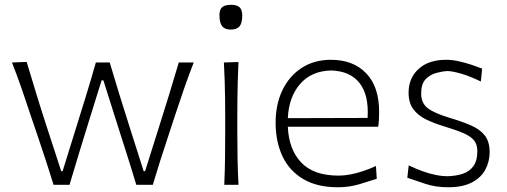

<svg xmlns="http://www.w3.org/2000/svg" viewBox="-20 -768 2109 798"><path d="M202.6 0H269Q288.1 -65.4 309.6 -135Q331.1 -204.6 350.6 -268.1L402.3 -434.1H409.7L461.9 -269Q481.9 -205.6 504.4 -135.5Q526.9 -65.4 546.4 0H615.2Q643.1 -93.8 676.8 -194.8L706.1 -284.2Q724.6 -340.3 743.9 -396.2Q763.2 -452.1 785.2 -508.3H723.1Q705.1 -447.8 682.9 -374.8Q660.6 -301.8 639.2 -234.9L583 -56.6H577.1L521 -232.9Q499 -301.3 477.3 -371.6Q455.6 -441.9 436 -508.3H378.4Q358.4 -438 337.2 -368.7Q315.9 -299.3 294.4 -231L240.2 -56.6H234.4L179.2 -226.1Q156.7 -294.4 133.8 -368.9Q110.8 -443.4 90.8 -510.7L29.8 -508.3Q52.2 -451.2 71.3 -395.8Q90.3 -340.3 108.9 -284.2L139.6 -193.8Q156.2 -144.5 172.1 -96.2Q188 -47.9 202.6 0Z M912.1 0H971.2Q968.3 -57.1 967.3 -110.1Q966.3 -163.1 966.3 -226.1V-277.3Q966.3 -320.8 966.8 -359.4Q967.3 -397.9 968.3 -434.8Q969.2 -471.7 971.2 -510.3L910.6 -508.3Q912.6 -470.2 913.8 -433.6Q915 -397 915.5 -358.9Q916 -320.8 916 -277.3V-226.1Q916 -163.1 915.3 -110.1Q914.6 -57.1 912.1 0ZM939 -645Q964.8 -645 975.8 -658.9Q986.8 -672.9 986.8 -702.1Q986.8 -727.1 976.1 -737.5Q965.3 -748 940.4 -748Q915 -748 903.6 -738.3Q892.1 -728.5 892.1 -705.6Q892.1 -673.8 903.1 -659.4Q914.1 -645 939 -645Z M1384.3 10.3Q1431.6 10.3 1473.9 -2.4Q1516.1 -15.1 1545.9 -24.9L1542.5 -78.1Q1515.1 -65.4 1487.8 -56.4Q1460.4 -47.4 1435.1 -42.7Q1409.7 -38.1 1387.7 -38.1Q1283.2 -38.1 1231.7 -92.8Q1180.2 -147.5 1176.3 -241.2H1551.8Q1554.2 -255.9 1554.9 -271Q1555.7 -286.1 1555.7 -304.2Q1555.7 -407.2 1502 -463.4Q1448.2 -519.5 1355.5 -519.5Q1285.6 -519.5 1233.9 -485.8Q1182.1 -452.1 1153.8 -393.1Q1125.5 -334 1125.5 -257.8Q1125.5 -180.2 1153.6 -119.6Q1181.6 -59.1 1239.3 -24.4Q1296.9 10.3 1384.3 10.3ZM1507.8 -277.8 1176.3 -276.9Q1180.2 -364.3 1227.1 -418.7Q1273.9 -473.1 1356.4 -475.1Q1435.5 -472.7 1474.6 -422.6Q1513.7 -372.6 1507.8 -277.8Z M1842.8 10.3Q1903.3 10.3 1941.4 -9.8Q1979.5 -29.8 1997.3 -63.2Q2015.1 -96.7 2015.1 -135.7Q2015.1 -179.7 1994.6 -205.3Q1974.1 -231 1937.5 -246.8Q1900.9 -262.7 1852.1 -277.3Q1786.1 -296.9 1758.3 -317.9Q1730.5 -338.9 1730.5 -379.9Q1730.5 -419.4 1749 -438.7Q1767.6 -458 1793.2 -464.8Q1818.8 -471.7 1839.8 -472.7Q1858.4 -472.7 1895.5 -462.2Q1932.6 -451.7 1978.5 -429.2L1983.9 -482.9Q1965.3 -490.2 1939.7 -498.8Q1914.1 -507.3 1886.7 -513.4Q1859.4 -519.5 1834.5 -519.5Q1761.2 -519.5 1719.7 -481.4Q1678.2 -443.4 1678.2 -382.8Q1678.2 -340.8 1697.5 -314.7Q1716.8 -288.6 1748.8 -272.7Q1780.8 -256.8 1818.8 -245.1Q1873.5 -228.5 1905 -215.1Q1936.5 -201.7 1950.2 -184.6Q1963.9 -167.5 1963.9 -140.1Q1963.9 -99.1 1947 -76.7Q1930.2 -54.2 1902.3 -45.4Q1874.5 -36.6 1841.3 -35.6Q1816.9 -35.6 1790.3 -41Q1763.7 -46.4 1735.6 -56.6Q1707.5 -66.9 1678.7 -80.6L1672.9 -29.3Q1703.1 -18.6 1746.8 -4.2Q1790.5 10.3 1842.8 10.3Z"/></svg>

Font: Pinar VF
Style: Regular
Weight: 300
Designer: Amin Abedi
Version: Version 2.000